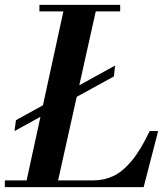

<svg xmlns="http://www.w3.org/2000/svg" viewBox="-45 -774 677 794"><path d="M15 -232 21 -277 431 -503 426 -458ZM59 0 223 -754H357L189 0ZM-25 0V-28H342Q384 -28 422.5 -45.5Q461 -63 498.5 -107.5Q536 -152 574 -232H609L549 0ZM118 -727V-754H452V-727Z"/></svg>

Font: Libre Bodoni Medium
Style: Italic
Weight: 500
Italic angle: -13°
Designer: Pablo Impallari, Rodrigo Fuenzalida
Foundry: Impallari Type
Version: Version 2.005;gftools[0.9.23]